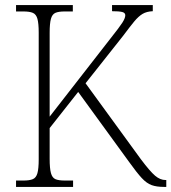

<svg xmlns="http://www.w3.org/2000/svg" viewBox="-20 -734 673 754"><path d="M43 0V-25H72Q96 -25 109 -30.5Q122 -36 127 -54Q132 -72 132 -108V-606Q132 -642 127 -660Q122 -678 109 -683.5Q96 -689 72 -689H43V-714H266V-689H234Q210 -689 197.5 -683.5Q185 -678 180 -660Q175 -642 175 -605V-276L414 -583Q449 -627 460.5 -645Q472 -663 472 -674Q472 -684 459.5 -687Q447 -690 420 -690V-714H580V-690Q556 -689 540 -679.5Q524 -670 507 -649.5Q490 -629 464 -594L316 -407L533 -109Q569 -61 589 -44Q609 -27 630 -27H633V0H624Q595 0 575.5 -7Q556 -14 536.5 -35Q517 -56 487 -98L287 -373L175 -231V-110Q175 -73 180 -54.5Q185 -36 197.5 -30.5Q210 -25 235 -25H267V0Z"/></svg>

Font: Noto Serif Armenian SemiCondensed ExtraLight
Style: Regular
Weight: 200
Width: 4
Designer: Monotype Design Team
Foundry: Monotype Imaging Inc.
Version: Version 2.008; ttfautohint (v1.8.4.7-5d5b)